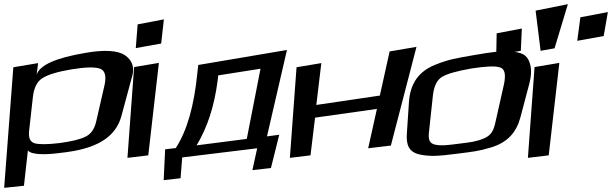

<svg xmlns="http://www.w3.org/2000/svg" viewBox="-70 -724 2939 922"><path d="M205 12C236 9 262 5 285 1C404 -21 487 -70 513 -167L566 -363C576 -403 564 -435 530 -459C495 -482 431 -486 340 -470C198 -446 122 -412 106 -366L113 -421L-6 -401L-50 178L45 168L64 -2C78 20 151 19 205 12ZM392 -141C384 -105 367 -80 341 -68C316 -55 275 -45 216 -37C158 -30 118 -30 96 -36C74 -43 66 -63 70 -97L88 -259C93 -302 108 -333 134 -349C161 -366 208 -380 274 -391C341 -402 387 -403 411 -394C435 -385 442 -357 431 -311Z M642 22 693 -422 574 -402 542 34ZM704 -515 717 -631 591 -607 582 -493Z M1115 -57 874 -26C925 -110 959 -213 975 -336L978 -362L1181 -394ZM878 -376C862 -214 828 -96 774 -13L723 -7L716 141L797 132L805 32L1165 -12L1142 93L1231 83L1271 -77L1212 -69L1308 -484L882 -412Z M1807 -25 1930 -499 1801 -477 1754 -265 1449 -220 1473 -421 1354 -401 1322 34 1421 22 1443 -159 1740 -201 1698 -12Z M2472 -323C2481 -356 2482 -384 2478 -406C2468 -451 2450 -471 2390 -476C2327 -480 2292 -474 2204 -459C2118 -444 2085 -439 2020 -413C1935 -379 1900 -317 1894 -236L1884 -86C1879 -28 1894 7 1946 18C2000 29 2038 25 2126 14C2197 5 2230 2 2288 -16C2367 -40 2409 -87 2429 -160ZM2308 -132C2300 -97 2288 -73 2253 -59C2214 -43 2190 -41 2134 -34C2078 -27 2055 -23 2021 -29C1991 -35 1986 -56 1990 -90L2009 -267C2014 -311 2029 -341 2053 -355C2078 -370 2125 -383 2193 -395C2263 -406 2310 -408 2332 -400C2354 -393 2360 -366 2350 -319Z M2431 -480 2436 -587 2315 -564 2313 -459ZM2829 -551 2849 -666 2717 -641 2702 -528ZM2593 -492 2657 -704 2502 -673 2526 -480ZM2565 22 2616 -422 2497 -402 2465 34Z"/></svg>

Font: Gamestation Warped
Style: Italic
Weight: 400
Designer: Jonas Hecksher
Foundry: Jonas Hecksher, Playtypeª, e-types AS
Version: Version 1.003